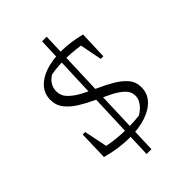

<svg xmlns="http://www.w3.org/2000/svg" viewBox="-250 -840 1090 1090"><g transform="rotate(-45 295.0 -295.0)"><path d="M304 141H265L298 -731H335ZM264 8Q221 8 175.5 1.5Q130 -5 82 -18L103 -61Q168 -45 239.5 -40.5Q311 -36 388 -44Q419 -62 437 -87Q455 -112 455 -138Q455 -171 429 -195.5Q403 -220 362 -240.5Q321 -261 275.5 -282Q230 -303 189 -328Q148 -353 122 -385.5Q96 -418 96 -462Q96 -510 125.5 -544Q155 -578 208 -596.5Q261 -615 333 -615Q371 -615 410.5 -609.5Q450 -604 490 -594L475 -551Q402 -565 334 -567Q266 -569 206 -558Q182 -545 168 -522.5Q154 -500 154 -473Q154 -437 180 -410.5Q206 -384 246.5 -362.5Q287 -341 333 -320.5Q379 -300 420 -276Q461 -252 487 -221.5Q513 -191 513 -148Q513 -100 482 -65Q451 -30 395 -11Q339 8 264 8ZM143 -18H82L87 -194H107ZM463 -425 430 -594H490L484 -425Z"/></g></svg>

Font: Piazzolla Thin ExtraLight
Style: Regular
Weight: 250
Version: Version 2.005